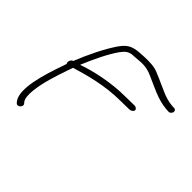

<svg xmlns="http://www.w3.org/2000/svg" viewBox="-163 -848 1065 1065"><g transform="rotate(45 369.0 -316.0)"><path d="M122 -306C84 -198 35 -44 81 16C85 21 90 28 99 28C110 28 119 18 121 8C122 3 120 -1 118 -4L112 -11C100 -26 98 -59 102 -92C109 -158 133 -232 157 -302L169 -336C170 -337 171 -338 173 -338C175 -338 176 -338 177 -339C251 -361 363 -393 485 -393L552 -394C564 -394 577 -402 579 -412C581 -420 570 -430 560 -430L493 -429C371 -429 259 -402 185 -376C216 -450 252 -527 290 -580C309 -605 324 -621 364 -621L404 -624C445 -628 477 -619 500 -608C562 -582 624 -546 696 -540L715 -539C724 -537 735 -547 737 -556C739 -566 735 -573 726 -575L707 -576C678 -578 644 -589 622 -599C590 -612 557 -629 529 -640C516 -646 504 -651 491 -654C457 -662 412 -660 371 -657C310 -653 288 -633 261 -596C219 -535 176 -447 143 -364H142C128 -360 120 -336 129 -327Z"/></g></svg>

Font: Stray Cat
Style: ExtObl
Weight: 400
Version: Version 1.0